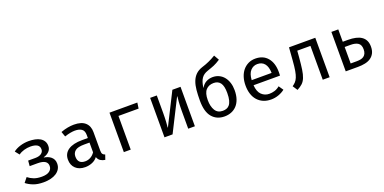

<svg xmlns="http://www.w3.org/2000/svg" viewBox="-11 -1574 4823 2410"><g transform="rotate(-20 2400.0 -369.5)"><path d="M189 -311H284Q336 -311 365.5 -332Q395 -353 395 -388Q395 -429 363.5 -448Q332 -467 274 -467Q232 -467 189.5 -455Q147 -443 115 -419L70 -475Q108 -505 163.5 -522Q219 -539 278 -539Q322 -539 361 -531Q400 -523 428.5 -506Q457 -489 473.5 -462Q490 -435 490 -397Q490 -354 460.5 -324.5Q431 -295 388 -284V-280Q413 -276 436.5 -267Q460 -258 478.5 -242.5Q497 -227 508 -205Q519 -183 519 -152Q519 -112 501 -81.5Q483 -51 451 -30Q419 -9 375.5 1.5Q332 12 281 12Q200 12 144.5 -9.5Q89 -31 51 -62L100 -123Q135 -95 178 -78.5Q221 -62 283 -62Q351 -62 385.5 -87.5Q420 -113 420 -156Q420 -239 290 -239H183Z M1082 -119Q1082 -87 1092 -73Q1102 -59 1124 -52L1102 12Q1067 7 1040.5 -10Q1014 -27 1002 -62Q974 -24 929 -6Q884 12 836 12Q756 12 709 -32.5Q662 -77 662 -151Q662 -233 727 -277Q792 -321 913 -321H990V-362Q990 -418 957.5 -441Q925 -464 867 -464Q841 -464 805.5 -457.5Q770 -451 729 -437L705 -505Q754 -523 798 -531Q842 -539 881 -539Q982 -539 1032 -493.5Q1082 -448 1082 -367ZM861 -57Q899 -57 933 -76Q967 -95 990 -130V-260H918Q833 -260 798 -231.5Q763 -203 763 -155Q763 -57 861 -57Z M1446 0H1354V-527H1726L1715 -450H1446Z M2303 -527V0H2214V-238Q2214 -308 2218 -359.5Q2222 -411 2225 -428H2221L2005 0H1897V-527H1986V-289Q1986 -258 1985 -228.5Q1984 -199 1982.5 -173.5Q1981 -148 1979 -129.5Q1977 -111 1976 -102H1980L2194 -527Z M2693 -600Q2664 -590 2643.5 -576Q2623 -562 2608 -540.5Q2593 -519 2583.5 -489.5Q2574 -460 2568 -418H2571Q2596 -462 2635.5 -483Q2675 -504 2723 -504Q2769 -504 2807 -485.5Q2845 -467 2871.5 -434Q2898 -401 2912.5 -355.5Q2927 -310 2927 -256Q2927 -188 2909.5 -137.5Q2892 -87 2861 -54Q2830 -21 2788 -4.5Q2746 12 2698 12Q2594 12 2533 -59.5Q2472 -131 2472 -280Q2472 -358 2478 -421Q2484 -484 2502.5 -532.5Q2521 -581 2555 -614.5Q2589 -648 2644 -666Q2673 -675 2695.5 -683.5Q2718 -692 2739 -701.5Q2760 -711 2782.5 -722.5Q2805 -734 2833 -751L2872 -682Q2846 -665 2826 -654Q2806 -643 2785.5 -634Q2765 -625 2743 -617.5Q2721 -610 2693 -600ZM2567 -253Q2567 -168 2599.5 -115Q2632 -62 2700 -62Q2726 -62 2749.5 -70Q2773 -78 2790.5 -99Q2808 -120 2818 -157.5Q2828 -195 2828 -255Q2828 -348 2797.5 -389Q2767 -430 2709 -430Q2643 -430 2605 -388Q2567 -346 2567 -253Z M3171 -232Q3177 -144 3219.5 -103.5Q3262 -63 3322 -63Q3358 -63 3393 -73.5Q3428 -84 3462 -112L3504 -51Q3467 -22 3419 -5Q3371 12 3320 12Q3261 12 3215.5 -8Q3170 -28 3138.5 -64Q3107 -100 3091 -150.5Q3075 -201 3075 -263Q3075 -323 3091 -373.5Q3107 -424 3137 -460.5Q3167 -497 3209.5 -518Q3252 -539 3305 -539Q3409 -539 3467.5 -469.5Q3526 -400 3526 -279Q3526 -265 3525.5 -253Q3525 -241 3524 -232ZM3305 -466Q3251 -466 3213.5 -425.5Q3176 -385 3171 -300H3437Q3435 -382 3401 -424Q3367 -466 3305 -466Z M3628 -52Q3652 -69 3670 -88Q3688 -107 3701.5 -139Q3715 -171 3724 -222.5Q3733 -274 3739 -357L3752 -527H4103V0H4011V-452H3835L3828 -363Q3820 -269 3811 -207.5Q3802 -146 3785.5 -104.5Q3769 -63 3741.5 -37Q3714 -11 3670 12Z M4624 -184Q4624 -244 4588.5 -268Q4553 -292 4489 -292H4410V-72H4489Q4518 -72 4542.5 -76.5Q4567 -81 4585 -93.5Q4603 -106 4613.5 -128Q4624 -150 4624 -184ZM4318 0V-527H4410V-362H4480Q4536 -362 4581 -352Q4626 -342 4657.5 -320.5Q4689 -299 4705.5 -265.5Q4722 -232 4722 -184Q4722 -133 4704 -98Q4686 -63 4654.5 -41Q4623 -19 4578.5 -9.5Q4534 0 4482 0Z"/></g></svg>

Font: Wlorlttqgufhjawjgtejqphaquk
Style: Regular
Weight: 400
Monospace: yes
Designer: Carrois Corporate & Edenspiekermann
Foundry: Carrois Corporate GbR & Edenspiekermann AG
Version: Version 2.001